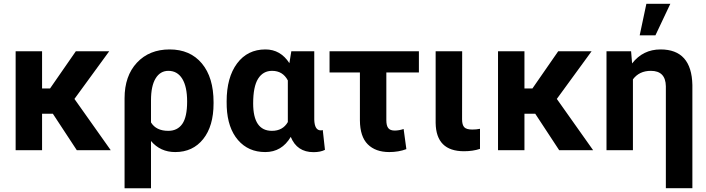

<svg xmlns="http://www.w3.org/2000/svg" viewBox="-20 -802 3769 1025"><path d="M262.2 -194.8H204.6V0H63.5V-528.3H204.6V-329.6H247.1L384.8 -528.3H563L377.4 -273.9L571.3 0H390.1Z M885.7 -538.1Q995.1 -538.1 1057.6 -463.4Q1120.1 -388.7 1120.1 -256.3V-250Q1120.1 -128.9 1064.7 -59.6Q1009.3 9.8 915.5 9.8Q835.9 9.8 786.1 -49.3V203.1H645V-277.3Q645 -396.5 710.9 -467.3Q776.9 -538.1 885.7 -538.1ZM786.1 -148.4Q813.5 -103.5 878.4 -103.5Q927.2 -103.5 953.1 -140.4Q979 -177.2 979 -260.3Q979 -339.4 952.9 -381.6Q926.8 -423.8 878.9 -423.8Q835.4 -423.8 810.8 -383.5Q786.1 -343.3 786.1 -266.1Z M1657.7 -528.3V-163.6Q1659.2 -106 1692.4 -106Q1699.2 -106 1703.1 -107.9L1714.8 -2Q1690.4 10.3 1653.8 10.3Q1565.4 10.3 1532.2 -71.3Q1484.4 9.8 1396 9.8Q1305.7 9.8 1250.5 -54.4Q1195.3 -118.7 1190.4 -230.5L1189.9 -260.3Q1189.9 -388.7 1245.6 -463.4Q1301.3 -538.1 1397 -538.1Q1477.5 -538.1 1524.9 -464.8L1535.2 -528.3ZM1331.5 -250Q1331.5 -103.5 1431.6 -103.5Q1489.7 -103.5 1516.6 -150.4V-372.6Q1489.7 -423.8 1432.6 -423.8Q1384.3 -423.8 1357.9 -381.8Q1331.5 -339.8 1331.5 -250Z M2216.3 -415H2042.5V-160.2Q2042.5 -131.3 2052.7 -118.2Q2063 -105 2086.9 -105Q2109.9 -105 2134.8 -113.3L2149.4 -5.9Q2107.9 9.8 2058.1 9.8Q1984.9 9.8 1943.4 -31.5Q1901.9 -72.8 1901.4 -159.7V-415H1739.3V-528.3H2216.3Z M2447.3 -528.3 2446.8 -165Q2446.8 -135.7 2458.3 -123Q2469.7 -110.4 2501.5 -110.4Q2522.9 -110.4 2542.5 -114.3V-7.3Q2504.4 5.4 2457 5.4Q2308.1 5.4 2305.7 -145.5V-528.3Z M2837.4 -194.8H2779.8V0H2638.7V-528.3H2779.8V-329.6H2822.3L2960 -528.3H3138.2L2952.6 -273.9L3146.5 0H2965.3Z M3349.1 -528.3 3354.5 -463.4Q3412.6 -538.1 3506.3 -538.1Q3672.4 -538.1 3676.3 -348.1V202.6H3534.7V-341.8Q3533.2 -423.8 3454.6 -423.8Q3392.6 -423.8 3358.9 -378.4V0H3217.8V-528.3ZM3430.7 -781.7H3558.6L3479 -613.3H3395Z"/></svg>

Font: Robotiche
Style: Bold
Weight: 700
Designer: Google
Version: Version 2.001150; 2014